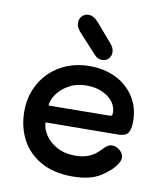

<svg xmlns="http://www.w3.org/2000/svg" viewBox="-84 -819 773 897"><g transform="rotate(10 302.0 -370.5)"><path d="M46 -254Q46 -328 80.5 -387.5Q115 -447 175.5 -480.5Q236 -514 312 -514Q381 -514 436 -487Q491 -460 523 -410Q555 -360 555 -294Q555 -255 542.5 -238.5Q530 -222 496 -222L153 -219Q153 -191 172 -161Q191 -131 228 -110.5Q265 -90 315 -90Q349 -90 372.5 -98.5Q396 -107 411 -119Q426 -131 446 -152Q461 -167 479 -167Q498 -167 515.5 -152Q533 -137 533 -118Q533 -104 522 -87Q498 -51 449.5 -21.5Q401 8 319 8Q231 8 169.5 -26.5Q108 -61 77 -120.5Q46 -180 46 -254ZM442 -302Q450 -302 452.5 -305Q455 -308 455 -316Q455 -362 414 -392Q373 -422 312 -422Q265 -422 228.5 -401.5Q192 -381 172.5 -351.5Q153 -322 153 -299ZM321 -574 242 -660Q221 -683 221 -704Q221 -723 233.5 -736Q246 -749 265 -749Q289 -749 314 -720L387 -635Q404 -616 404 -595Q404 -577 392 -564.5Q380 -552 363 -552Q351 -552 341 -557Q331 -562 321 -574Z"/></g></svg>

Font: Mali SemiBold
Style: Regular
Weight: 600
Designer: Kitiyaporn Chalermlarp | Katatrad Aksorn Co.,Ltd.
Foundry: Cadson Demak Co.,Ltd.
Version: Version 1.000; ttfautohint (v1.6)